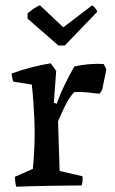

<svg xmlns="http://www.w3.org/2000/svg" viewBox="-20 -706 438 731"><path d="M42 5Q39 -5 38 -14Q37 -23 37 -33L105 -63Q108 -92 110 -129Q112 -166 112 -199Q112 -225 110.5 -258.5Q109 -292 106.5 -325Q104 -358 101 -384L31 -395Q28 -402 26.5 -410Q25 -418 24 -426Q59 -439 97.5 -449Q136 -459 173 -465L194 -436L185 -315L196 -311Q209 -348 226 -383Q243 -418 263 -453Q289 -459 318.5 -461.5Q348 -464 375 -462L385 -442L369 -364L359 -349Q336 -352 310.5 -354.5Q285 -357 262 -355Q243 -334 228 -303.5Q213 -273 201 -244L207 -55L294 -35Q296 -17 291 0Q274 0 240.5 0.5Q207 1 168.5 1.5Q130 2 95.5 3Q61 4 42 5ZM202 -533 85 -635V-655Q112 -678 132 -686L221 -602L330 -685Q334 -685 342 -675.5Q350 -666 350 -661L227 -533Z"/></svg>

Font: Labrada Medium
Style: Regular
Weight: 500
Designer: Mercedes Jáuregui
Foundry: Omnibus-Type Team
Version: Version 1.000; ttfautohint (v1.8.4.7-5d5b)